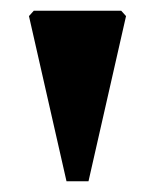

<svg xmlns="http://www.w3.org/2000/svg" viewBox="-20 -752 289 358"><path d="M104 -414 34 -722 43 -732H206L215 -722L145 -414Z"/></svg>

Font: Platypi ExtraBold
Style: Regular
Weight: 800
Designer: David Sargent
Foundry: Bolt Cutter Type
Version: Version 1.200; ttfautohint (v1.8.4.7-5d5b)